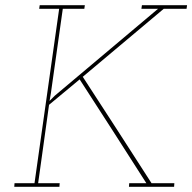

<svg xmlns="http://www.w3.org/2000/svg" viewBox="-20 -720 741 740"><path d="M478 -14 477 0H651L652 -14H564Q498 -117 432 -219Q366 -321 299 -424L611 -686H699L701 -700H527L525 -686H589L191 -351L171 -331Q172 -339 173.5 -345.5Q175 -352 176 -360L222 -686H305L307 -700H133L131 -686H208L113 -14H36L35 0H209L210 -14H127Q138 -89 148 -164.5Q158 -240 169 -316L287 -414Q352 -314 416 -214Q480 -114 544 -14Z"/></svg>

Font: Josefin Slab Thin
Style: Italic
Weight: 100
Italic angle: -12°
Designer: Santiago Orozco
Foundry: Typemade
Version: Version 2.000